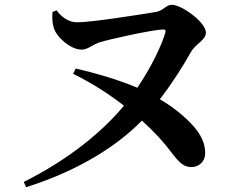

<svg xmlns="http://www.w3.org/2000/svg" viewBox="-20 -748 1040 801"><path d="M285 -440C367 -400 441 -351 497 -307C411 -203 270 -84 79 11L89 33C317 -39 476 -146 572 -245C629 -193 662 -156 696 -111C729 -68 747 -51 779 -51C810 -51 836 -74 836 -109C836 -143 824 -173 803 -202C772 -244 714 -295 647 -334C700 -403 744 -473 776 -530C796 -566 839 -580 839 -612C839 -655 738 -728 697 -728C673 -728 661 -703 630 -698C563 -687 357 -654 299 -655C270 -655 237 -675 216 -705L199 -698C197 -668 198 -655 204 -633C216 -591 276 -541 320 -541C347 -541 364 -561 397 -572C433 -583 613 -624 662 -625C670 -625 672 -621 670 -613C655 -559 610 -466 553 -382C484 -411 393 -440 296 -462Z"/></svg>

Font: Noto Serif CJK HK
Style: Bold
Weight: 700
Designer: Ryoko NISHIZUKA 西塚涼子 (kana & ideographs); Frank Grießhammer (Latin, Greek & Cyrillic); Wenlong ZHANG 张文龙 (bopomofo); San
Foundry: Adobe
Version: Version 2.001;hotconv 1.1.0;makeotfexe 2.6.0